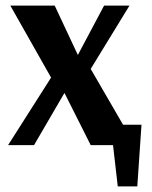

<svg xmlns="http://www.w3.org/2000/svg" viewBox="-20 -520 544 688"><path d="M402 148 385 0H305L211 -187L102 0H9L163 -242L17 -500H176L259 -323L353 -500H444L305 -273L421 -73H487L472 148Z"/></svg>

Font: Arsenal
Style: Bold
Weight: 700
Designer: Andrij Shevchenko
Foundry: Stairsfor
Version: Version 2.001;PS 002.001;hotconv 1.0.88;makeotf.lib2.5.64775